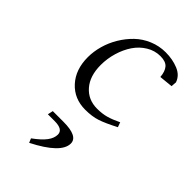

<svg xmlns="http://www.w3.org/2000/svg" viewBox="-230 -526 903 903"><g transform="rotate(45 221.0 -74.5)"><path d="M64.9 -176.8Q64.9 -214.8 75.9 -253.9Q86.9 -293 108.2 -328.4Q129.4 -363.8 158.2 -391.6Q187 -419.4 226.1 -435.8Q265.1 -452.1 308.1 -452.1Q354.5 -452.1 392.3 -436.5Q430.2 -420.9 441.9 -386.2L439.9 -358.9L372.1 -352.1Q369.6 -386.2 354.2 -404.1Q338.9 -421.9 303.2 -421.9Q266.1 -421.9 233.9 -402.3Q201.7 -382.8 179.9 -350.6Q158.2 -318.4 146 -277.3Q133.8 -236.3 133.8 -193.8Q133.8 -120.6 170.7 -78.4Q207.5 -36.1 267.1 -36.1Q301.3 -36.1 328.1 -43.7Q355 -51.3 389.2 -67.9L397.9 -43.9Q343.8 -15.6 310.1 -4.4Q276.4 6.8 231 6.8Q157.7 6.8 111.3 -43.9Q64.9 -94.7 64.9 -176.8ZM122.1 146 127.9 119.1H199.2Q295.9 119.1 295.9 167Q295.9 231.4 154.8 303.2L146 282.2Q187.5 252 205.3 227.8Q223.1 203.6 223.1 180.2Q223.1 146 167 146Z"/></g></svg>

Font: Dehuti
Style: Italic
Weight: 400
Version: Version 1.2